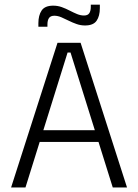

<svg xmlns="http://www.w3.org/2000/svg" viewBox="-20 -828 610 848"><path d="M29 0 234 -639H336L541 0H478L291.5 -596H278.5L92.5 0ZM138.5 -201V-253H431V-201ZM355.5 -715.5Q336 -715.5 317.8 -722Q299.5 -728.5 283 -736.8Q266.5 -745 250.8 -751.8Q235 -758.5 220 -758.5Q203.5 -758.5 196.5 -748.5Q189.5 -738.5 189.5 -720V-710H149.5V-725.5Q149.5 -760.5 164 -781.8Q178.5 -803 215 -803Q235 -803 253 -796.5Q271 -790 287.8 -781.2Q304.5 -772.5 320.2 -766Q336 -759.5 351 -759.5Q367.5 -759.5 374.2 -769.5Q381 -779.5 381 -798V-807.5H421V-792Q421 -757 406.5 -736.2Q392 -715.5 355.5 -715.5Z"/></svg>

Font: Anek Bangla Medium Light
Style: Regular
Weight: 300
Version: Version 1.003